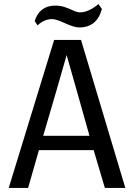

<svg xmlns="http://www.w3.org/2000/svg" viewBox="-20 -924 673 944"><path d="M22.9 0ZM596.2 0H495.6L440.4 -186H171.4L118.2 0H22.9L246.1 -727.5H378.4ZM419.9 -256.3 358.4 -474.6 307.6 -653.3Q279.3 -552.2 257.8 -479.5L192.4 -256.3ZM481 -879.4Q456.1 -789.1 370.1 -789.1Q344.2 -789.1 300.3 -809.6Q256.3 -830.1 235.8 -830.1Q197.8 -830.1 164.6 -799.3L150.4 -820.3Q174.3 -896.5 252.4 -896.5Q278.3 -896.5 301 -888.2Q323.7 -879.9 341.8 -871.6Q359.9 -863.3 374 -863.3Q414.1 -863.3 464.4 -903.8Z"/></svg>

Font: Coda
Style: Regular
Weight: 400
Designer: vernon adams
Foundry: vernon adams
Version: Version 2.001; ttfautohint (v0.8) -r 50 -G 200 -x